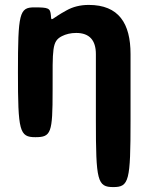

<svg xmlns="http://www.w3.org/2000/svg" viewBox="-20 -558 604 781"><path d="M290 -424C344 -424 370 -394 370 -338V-68C370 178 376 203 441 203C505 203 511 178 511 -68V-338C511 -463 463 -538 341 -538C306 -538 276 -530 251 -516C186 -481 189 -466 187 -496C184 -525 178 -528 119 -528C59 -528 53 -504 53 -264C53 -24 59 0 124 0C188 0 194 -17 194 -189C194 -361 191 -390 232 -411C248 -419 267 -424 290 -424Z"/></svg>

Font: Asimov Print
Style: A
Weight: 500
Designer: Google
Version: Version 2.000980: 2014